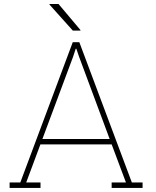

<svg xmlns="http://www.w3.org/2000/svg" viewBox="-20 -917 759 937"><path d="M26.9 0ZM26.9 -26.4H79.1L335 -710.9H367.2L623.5 -26.4H675.8V0H524.9V-26.4H594.7L524.9 -212.4H177.2L107.9 -26.4H177.7V0H26.9ZM187 -238.8H515.1L366.2 -639.2L352.5 -679.2H349.6L336.4 -639.2ZM373 -770 372.1 -767.6H335.4L221.2 -895L222.2 -897.5H265.6Z"/></svg>

Font: TypoPRO Roboto Slab
Style: Thin
Weight: 250
Designer: Google
Version: Version 1.100263; 2013; ttfautohint (v0.94.20-1c74) -l 8 -r 